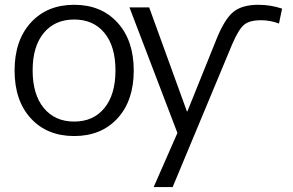

<svg xmlns="http://www.w3.org/2000/svg" viewBox="-20 -550 1205 790"><path d="M751 -91.8 869.1 -384.8Q903.3 -470.7 939.5 -500.5Q975.6 -530.3 1043 -530.3Q1092.8 -530.3 1140.6 -514.6L1127.9 -453.1Q1091.8 -466.8 1054.7 -466.8Q1006.8 -466.8 984.4 -448.2Q961.9 -429.7 935.5 -368.2L690.4 219.7H612.3L710 -2.9L512.7 -519.5H593.8L749 -91.8ZM106.9 -63Q40 -135.7 40 -259.8Q40 -383.8 106.9 -457Q173.8 -530.3 285.2 -530.3Q396.5 -530.3 463.4 -457Q530.3 -383.8 530.3 -259.8Q530.3 -135.7 463.4 -63Q396.5 9.8 285.2 9.8Q173.8 9.8 106.9 -63ZM160.2 -105.5Q206.1 -49.8 285.2 -49.8Q364.3 -49.8 409.7 -105.5Q455.1 -161.1 455.1 -260.3Q455.1 -359.4 409.7 -414.6Q364.3 -469.7 285.2 -469.7Q206.1 -469.7 160.2 -414.6Q114.3 -359.4 114.3 -260.3Q114.3 -161.1 160.2 -105.5Z"/></svg>

Font: Mgen+ 1c regular
Style: Regular
Weight: 400
Designer: [Source Han Sans]
Ryoko NISHIZUKA  (kana & ideographs); Paul D. Hunt (Latin, Greek & Cyrillic); Wenlong ZHANG  (bopomofo
Version: Version 1.059.20150602